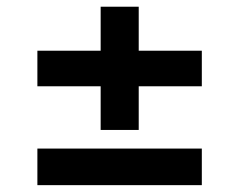

<svg xmlns="http://www.w3.org/2000/svg" viewBox="-20 -578 709 569"><path d="M90.8 -29.3V-137.7H578.1V-29.3ZM90.8 -322.3V-427.7H578.1V-322.3ZM278.3 -192.9V-558.1H391.1V-192.9Z"/></svg>

Font: V-Inter
Style: SemiBold-600
Weight: 600
Designer: Rasmus Andersson
Foundry: rsms
Version: Version 4.000;git-4146feb